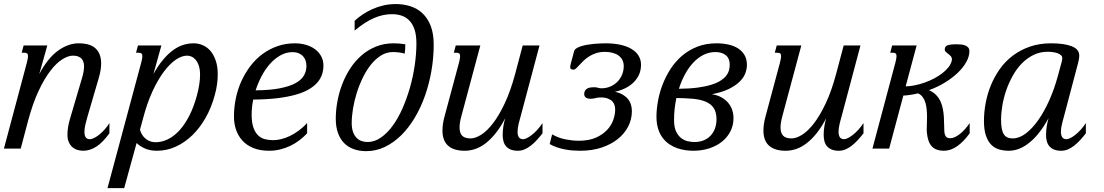

<svg xmlns="http://www.w3.org/2000/svg" viewBox="-47 -747 5550 965"><path d="M88.4 -433.6Q90.8 -443.8 92.3 -451.4Q93.8 -459 93.8 -464.4Q93.8 -474.6 89.1 -478.3Q84.5 -481.9 75.7 -481.9H62L71.8 -518.6H190.9L150.4 -375Q193.8 -456.1 245.1 -492.7Q296.4 -529.3 348.1 -529.3Q407.2 -529.3 434.3 -502.7Q461.4 -476.1 461.4 -428.7Q461.4 -396 449.7 -356L391.6 -157.2Q387.7 -143.1 382.6 -122.8Q377.4 -102.5 377.4 -84.5Q377.4 -64.9 384.3 -56.2Q391.1 -47.4 403.8 -47.4Q414.1 -47.4 427 -54Q439.9 -60.5 453.4 -71.5Q466.8 -82.5 479.7 -97.2Q492.7 -111.8 502.9 -128.4V-77.1Q470.2 -31.7 438 -10.5Q405.8 10.7 370.6 10.7Q354 10.7 339.6 5.6Q325.2 0.5 314.7 -9.5Q304.2 -19.5 298.1 -34.4Q292 -49.3 292 -68.8Q292 -89.8 295.4 -109.9Q298.8 -129.9 304.7 -149.4L364.7 -353Q370.1 -371.1 372.8 -386Q375.5 -400.9 375.5 -413.1Q375.5 -467.3 318.8 -467.3Q295.9 -467.3 266.6 -449.2Q237.3 -431.2 206.8 -391.8Q176.3 -352.5 147 -290.3Q117.7 -228 94.2 -140.1L57.1 0H-27.3Z M656.7 -95.7Q658.7 -85.9 664.6 -74.7Q670.4 -63.5 680.2 -54Q689.9 -44.4 703.9 -38.3Q717.8 -32.2 735.8 -32.2Q765.6 -32.2 795.9 -46.6Q826.2 -61 853.3 -90.1Q880.4 -119.1 903.6 -163.6Q926.8 -208 942.9 -268.1Q951.2 -299.3 954.8 -324.5Q958.5 -349.6 958.5 -369.6Q958.5 -398.9 951.9 -417.7Q945.3 -436.5 935.5 -447.5Q925.8 -458.5 914.6 -462.9Q903.3 -467.3 893.6 -467.3Q866.7 -467.3 836.4 -446.8Q806.2 -426.3 776.4 -386.5Q746.6 -346.7 719.5 -288.1Q692.4 -229.5 672.4 -153.3ZM764.2 -518.6 724.1 -374.5Q748 -418 773.2 -447.5Q798.3 -477.1 823.7 -495.4Q849.1 -513.7 874.8 -521.5Q900.4 -529.3 925.8 -529.3Q950.7 -529.3 972.9 -519.5Q995.1 -509.8 1011.5 -490.2Q1027.8 -470.7 1037.6 -441.4Q1047.4 -412.1 1047.4 -373Q1047.4 -350.1 1043.9 -324Q1040.5 -297.9 1032.2 -268.1Q1015.6 -206.5 986.6 -155.3Q957.5 -104 919.4 -67.1Q881.3 -30.3 836.2 -9.8Q791 10.7 742.2 10.7Q706.5 10.7 680.7 -1Q654.8 -12.7 639.6 -28.3L577.1 198.7H493.2L663.1 -433.6Q665.5 -443.8 667 -451.4Q668.5 -459 668.5 -464.4Q668.5 -474.6 663.8 -478.3Q659.2 -481.9 650.4 -481.9H636.7L646.5 -518.6Z M1128.9 -161.1Q1128.9 -208 1138.4 -253.4Q1147.9 -298.8 1166.5 -339.6Q1185.1 -380.4 1211.7 -415.3Q1238.3 -450.2 1272.2 -475.3Q1306.2 -500.5 1347.2 -514.9Q1388.2 -529.3 1435.1 -529.3Q1464.4 -529.3 1490.5 -521.7Q1516.6 -514.2 1536.1 -499.8Q1555.7 -485.4 1567.1 -464.6Q1578.6 -443.8 1578.6 -417.5Q1578.6 -394 1571.3 -372.3Q1564 -350.6 1547.6 -331.8Q1531.2 -313 1504.4 -297.4Q1477.5 -281.7 1438.2 -270.8Q1398.9 -259.8 1346.2 -253.4Q1293.5 -247.1 1225.6 -246.6Q1217.8 -208 1217.8 -170.4Q1217.8 -130.9 1226.6 -106Q1235.4 -81.1 1250 -66.9Q1264.6 -52.7 1284.2 -47.6Q1303.7 -42.5 1325.7 -42.5Q1345.2 -42.5 1366.9 -47.9Q1388.7 -53.2 1410.9 -64Q1433.1 -74.7 1454.8 -90.8Q1476.6 -106.9 1496.6 -128.4V-77.1Q1479.5 -58.6 1458.5 -42.5Q1437.5 -26.4 1413.3 -14.6Q1389.2 -2.9 1362.1 3.9Q1335 10.7 1305.7 10.7Q1260.3 10.7 1227.1 -2.7Q1193.8 -16.1 1172.1 -39.6Q1150.4 -63 1139.6 -94.2Q1128.9 -125.5 1128.9 -161.1ZM1493.2 -415.5Q1493.2 -428.7 1489.3 -441.2Q1485.4 -453.6 1476.8 -463.4Q1468.3 -473.1 1455.1 -479Q1441.9 -484.9 1423.3 -484.9Q1391.1 -484.9 1362.8 -469Q1334.5 -453.1 1310.5 -426.5Q1286.6 -399.9 1268.3 -365.2Q1250 -330.6 1237.8 -293Q1309.6 -293.5 1358.4 -303Q1407.2 -312.5 1437.3 -328.6Q1467.3 -344.7 1480.2 -366.9Q1493.2 -389.2 1493.2 -415.5Z M1735.4 -593.3V-642.6Q1754.4 -660.2 1777.3 -675.3Q1800.3 -690.4 1826.2 -701.9Q1852.1 -713.4 1881.3 -720Q1910.6 -726.6 1942.4 -726.6Q1981 -726.6 2015.6 -715.6Q2050.3 -704.6 2076.4 -680.2Q2102.5 -655.8 2117.7 -616.9Q2132.8 -578.1 2132.8 -522.5Q2132.8 -456.1 2121.3 -390.6Q2109.9 -325.2 2088.9 -265.6Q2067.9 -206.1 2037.6 -155.3Q2007.3 -104.5 1969.5 -67.1Q1931.6 -29.8 1887.2 -8.5Q1842.8 12.7 1793.5 12.7Q1758.8 12.7 1730.5 2.4Q1702.1 -7.8 1682.1 -28.3Q1662.1 -48.8 1651.4 -79.3Q1640.6 -109.9 1640.6 -150.4Q1640.6 -192.4 1648.7 -236.8Q1656.7 -281.2 1672.9 -323.5Q1689 -365.7 1713.4 -403.1Q1737.8 -440.4 1770 -468.5Q1802.2 -496.6 1842.8 -512.9Q1883.3 -529.3 1931.6 -529.3Q1947.3 -529.3 1960.9 -528.1Q1974.6 -526.9 1990.2 -524.4Q1990.2 -509.3 1989.3 -498.3Q1988.3 -487.3 1986.8 -477.1Q1977.5 -481 1960.2 -483.2Q1942.9 -485.4 1927.7 -485.4Q1896 -485.4 1868.4 -468.3Q1840.8 -451.2 1817.9 -422.9Q1794.9 -394.5 1776.9 -357.4Q1758.8 -320.3 1746.3 -280.8Q1733.9 -241.2 1727.3 -201.7Q1720.7 -162.1 1720.7 -128.4Q1720.7 -101.6 1727.5 -83.3Q1734.4 -64.9 1745.4 -54Q1756.3 -43 1770.8 -38.1Q1785.2 -33.2 1799.8 -33.2Q1835 -33.2 1867.2 -55.4Q1899.4 -77.6 1926.8 -115.2Q1954.1 -152.8 1976.1 -202.6Q1998 -252.4 2013.7 -307.6Q2029.3 -362.8 2037.6 -419.9Q2045.9 -477.1 2045.9 -529.3Q2045.9 -567.9 2037.4 -595.7Q2028.8 -623.5 2012.7 -641.4Q1996.6 -659.2 1973.9 -667.5Q1951.2 -675.8 1923.3 -675.8Q1877.4 -675.8 1832 -656Q1786.6 -636.2 1735.4 -593.3Z M2367.2 -518.6 2272.5 -165.5Q2262.7 -130.4 2262.7 -106.4Q2262.7 -78.6 2275.9 -64.9Q2289.1 -51.3 2318.4 -51.3Q2341.3 -51.3 2370.6 -69.3Q2399.9 -87.4 2430.4 -126.7Q2460.9 -166 2490.2 -228.3Q2519.5 -290.5 2543 -378.4L2580.1 -518.6H2664.6L2568.4 -157.2Q2566.4 -150.4 2564 -141.4Q2561.5 -132.3 2559.3 -122.8Q2557.1 -113.3 2555.7 -103.3Q2554.2 -93.3 2554.2 -84.5Q2554.2 -68.8 2560.3 -58.1Q2566.4 -47.4 2583 -47.4Q2589.4 -47.4 2600.3 -52.5Q2611.3 -57.6 2624.8 -67.9Q2638.2 -78.1 2652.3 -93.3Q2666.5 -108.4 2679.7 -128.4V-77.1Q2665 -58.1 2650.1 -42Q2635.3 -25.9 2619.9 -14.2Q2604.5 -2.4 2588.6 4.2Q2572.8 10.7 2556.2 10.7Q2534.2 10.7 2519.3 4.4Q2504.4 -2 2495.6 -12.7Q2486.8 -23.4 2483.2 -38.1Q2479.5 -52.7 2479.5 -68.8Q2479.5 -89.8 2482.9 -111.6Q2486.3 -133.3 2492.2 -152.8Q2468.8 -107.9 2443.8 -76.9Q2418.9 -45.9 2393.1 -26.4Q2367.2 -6.8 2341.1 2Q2314.9 10.7 2289.1 10.7Q2259.3 10.7 2238 3.7Q2216.8 -3.4 2203.1 -16.6Q2189.5 -29.8 2183.1 -48.6Q2176.8 -67.4 2176.8 -90.8Q2176.8 -124 2187.5 -162.6L2260.3 -433.6Q2262.7 -443.8 2264.2 -451.4Q2265.6 -459 2265.6 -464.4Q2265.6 -474.6 2261 -478.3Q2256.3 -481.9 2247.6 -481.9H2233.9L2243.7 -518.6Z M2993.7 -486.3Q2968.3 -486.3 2948.5 -479.7Q2928.7 -473.1 2913.3 -463.1Q2897.9 -453.1 2886 -441.7Q2874 -430.2 2865 -420.2Q2856 -410.2 2848.9 -403.6Q2841.8 -397 2835.4 -397Q2826.2 -397 2822.5 -400.1Q2818.8 -403.3 2818.8 -409.7Q2818.8 -416.5 2822.8 -430.7L2838.4 -489.3Q2840.3 -497.6 2849.9 -503.9Q2859.4 -510.3 2873.3 -514.6Q2887.2 -519 2903.8 -522Q2920.4 -524.9 2937.3 -526.4Q2954.1 -527.8 2969.7 -528.6Q2985.4 -529.3 2996.6 -529.3Q3039.1 -529.3 3072.3 -521.7Q3105.5 -514.2 3128.2 -500.2Q3150.9 -486.3 3162.8 -466.3Q3174.8 -446.3 3174.8 -421.9Q3174.8 -394 3164.6 -371.6Q3154.3 -349.1 3136.5 -332Q3118.7 -314.9 3094.7 -303.2Q3070.8 -291.5 3043.5 -285.6Q3066.9 -280.8 3083 -271.2Q3099.1 -261.7 3109.4 -249Q3119.6 -236.3 3124.3 -220.7Q3128.9 -205.1 3128.9 -188.5Q3128.9 -147.5 3110.4 -111.3Q3091.8 -75.2 3057.9 -48.1Q3023.9 -21 2976.1 -5.1Q2928.2 10.7 2869.6 10.7Q2852.1 10.7 2832 9.3Q2812 7.8 2791.7 3.9Q2771.5 0 2752 -6.6Q2732.4 -13.2 2715.8 -22.9L2728 -71.8Q2760.3 -53.2 2795.7 -46.4Q2831.1 -39.6 2861.8 -39.6Q2913.1 -39.6 2948 -55.2Q2982.9 -70.8 3004.6 -94.2Q3026.4 -117.7 3035.6 -145Q3044.9 -172.4 3044.9 -195.8Q3044.9 -206.5 3042 -217.5Q3039.1 -228.5 3030.8 -237.3Q3022.5 -246.1 3008.1 -251.7Q2993.7 -257.3 2970.7 -257.3Q2958.5 -257.3 2945.6 -253.9Q2932.6 -250.5 2920.9 -250.5Q2907.2 -250.5 2898.2 -256.3Q2889.2 -262.2 2889.2 -274.4Q2889.2 -285.2 2893.8 -292Q2898.4 -298.8 2905.5 -302.5Q2912.6 -306.2 2921.4 -307.4Q2930.2 -308.6 2939 -308.6Q2949.7 -308.6 2958.3 -305.9Q2966.8 -303.2 2976.1 -303.2Q3000.5 -303.2 3021 -312.3Q3041.5 -321.3 3056.4 -336.4Q3071.3 -351.6 3079.6 -371.8Q3087.9 -392.1 3087.9 -414.6Q3087.9 -432.6 3080.6 -446.3Q3073.2 -460 3060.5 -468.8Q3047.9 -477.5 3030.8 -481.9Q3013.7 -486.3 2993.7 -486.3Z M3530.8 -273.4Q3557.1 -269.5 3577.4 -258.5Q3597.7 -247.6 3611.6 -231.7Q3625.5 -215.8 3632.6 -195.6Q3639.6 -175.3 3639.6 -152.8Q3639.6 -118.2 3624.8 -88.1Q3609.9 -58.1 3583 -36.1Q3556.2 -14.2 3518.8 -1.7Q3481.4 10.7 3437 10.7Q3418.9 10.7 3398.2 7.8Q3377.4 4.9 3356.9 -2.2Q3336.4 -9.3 3317.6 -21.7Q3298.8 -34.2 3284.2 -53.2Q3269.5 -72.3 3261 -98.9Q3252.4 -125.5 3252.4 -161.1Q3252.4 -196.8 3259.8 -238Q3267.1 -279.3 3282.5 -320.1Q3297.9 -360.8 3322 -398.7Q3346.2 -436.5 3379.6 -465.6Q3413.1 -494.6 3456.8 -512Q3500.5 -529.3 3554.7 -529.3Q3585.9 -529.3 3613.5 -523.2Q3641.1 -517.1 3661.9 -504.2Q3682.6 -491.2 3694.8 -470.5Q3707 -449.7 3707 -420.4Q3707 -400.4 3699 -378.7Q3690.9 -356.9 3670.7 -336.9Q3650.4 -316.9 3616.5 -300Q3582.5 -283.2 3530.8 -273.4ZM3340.8 -143.6Q3340.8 -106.9 3351.6 -85.2Q3362.3 -63.5 3377.9 -52Q3393.6 -40.5 3411.1 -36.9Q3428.7 -33.2 3442.4 -33.2Q3470.7 -33.2 3491.7 -42.5Q3512.7 -51.8 3526.6 -67.6Q3540.5 -83.5 3547.4 -104Q3554.2 -124.5 3554.2 -147.5Q3554.2 -183.1 3540 -204.1Q3525.9 -225.1 3499.5 -236.1Q3473.1 -247.1 3435.8 -250.5Q3398.4 -253.9 3352.5 -254.4Q3340.8 -199.2 3340.8 -143.6ZM3620.6 -421.4Q3620.6 -453.6 3600.8 -469.5Q3581.1 -485.4 3548.8 -485.4Q3516.1 -485.4 3488 -470.9Q3460 -456.5 3436.8 -431.6Q3413.6 -406.7 3395.5 -373Q3377.4 -339.4 3365.2 -300.8Q3418.9 -301.3 3458.7 -306.6Q3498.5 -312 3527.1 -320.8Q3555.7 -329.6 3573.7 -341.1Q3591.8 -352.5 3602.3 -365.7Q3612.8 -378.9 3616.7 -393.1Q3620.6 -407.2 3620.6 -421.4Z M3980.5 -518.6 3885.7 -165.5Q3876 -130.4 3876 -106.4Q3876 -78.6 3889.2 -64.9Q3902.3 -51.3 3931.6 -51.3Q3954.6 -51.3 3983.9 -69.3Q4013.2 -87.4 4043.7 -126.7Q4074.2 -166 4103.5 -228.3Q4132.8 -290.5 4156.2 -378.4L4193.4 -518.6H4277.8L4181.6 -157.2Q4179.7 -150.4 4177.2 -141.4Q4174.8 -132.3 4172.6 -122.8Q4170.4 -113.3 4168.9 -103.3Q4167.5 -93.3 4167.5 -84.5Q4167.5 -68.8 4173.6 -58.1Q4179.7 -47.4 4196.3 -47.4Q4202.6 -47.4 4213.6 -52.5Q4224.6 -57.6 4238 -67.9Q4251.5 -78.1 4265.6 -93.3Q4279.8 -108.4 4293 -128.4V-77.1Q4278.3 -58.1 4263.4 -42Q4248.5 -25.9 4233.2 -14.2Q4217.8 -2.4 4201.9 4.2Q4186 10.7 4169.4 10.7Q4147.5 10.7 4132.6 4.4Q4117.7 -2 4108.9 -12.7Q4100.1 -23.4 4096.4 -38.1Q4092.8 -52.7 4092.8 -68.8Q4092.8 -89.8 4096.2 -111.6Q4099.6 -133.3 4105.5 -152.8Q4082 -107.9 4057.1 -76.9Q4032.2 -45.9 4006.3 -26.4Q3980.5 -6.8 3954.3 2Q3928.2 10.7 3902.3 10.7Q3872.6 10.7 3851.3 3.7Q3830.1 -3.4 3816.4 -16.6Q3802.7 -29.8 3796.4 -48.6Q3790 -67.4 3790 -90.8Q3790 -124 3800.8 -162.6L3873.5 -433.6Q3876 -443.8 3877.4 -451.4Q3878.9 -459 3878.9 -464.4Q3878.9 -474.6 3874.3 -478.3Q3869.6 -481.9 3860.8 -481.9H3847.2L3856.9 -518.6Z M4611.8 -78.6Q4611.3 -82.5 4611.1 -86.4Q4610.8 -90.3 4610.8 -95.2Q4610.8 -108.9 4611.6 -125.5Q4612.3 -142.1 4612.3 -159.7Q4612.3 -177.7 4610.6 -196.3Q4608.9 -214.8 4604.2 -230.7Q4599.6 -246.6 4590.6 -259Q4581.5 -271.5 4566.9 -277.8Q4548.8 -273.4 4530.5 -270.5Q4512.2 -267.6 4493.2 -266.6L4421.9 0H4337.9L4453.6 -433.6Q4456.1 -443.8 4457.5 -451.4Q4459 -459 4459 -464.4Q4459 -474.6 4454.3 -478.3Q4449.7 -481.9 4440.9 -481.9H4427.2L4437 -518.6H4560.1L4504.9 -313Q4525.4 -313 4549.6 -317.9Q4573.7 -322.8 4598.4 -331.3Q4623 -339.8 4646.2 -351.8Q4669.4 -363.8 4688.2 -378.2Q4707 -392.6 4720 -408.9Q4732.9 -425.3 4736.8 -442.9Q4737.3 -444.8 4737.3 -448.7Q4737.3 -458 4731.7 -464.4Q4726.1 -470.7 4719.2 -475.8Q4712.4 -481 4706.8 -485.8Q4701.2 -490.7 4701.2 -497.6Q4701.7 -504.9 4704.1 -510Q4706.5 -515.1 4713.1 -518.3Q4719.7 -521.5 4731.4 -522.9Q4743.2 -524.4 4763.2 -524.4Q4773.9 -524.4 4784.9 -523.2Q4795.9 -522 4804.9 -518.3Q4814 -514.6 4819.6 -507.8Q4825.2 -501 4825.2 -489.7Q4825.2 -462.9 4809.3 -434.8Q4793.5 -406.7 4766.1 -380.6Q4738.8 -354.5 4701.7 -331.8Q4664.6 -309.1 4622.1 -293.9Q4644 -284.2 4658.2 -269.3Q4672.4 -254.4 4680.4 -236.3Q4688.5 -218.3 4692.1 -198.2Q4695.8 -178.2 4697 -158.4Q4698.2 -138.7 4698.2 -120.6Q4698.2 -102.5 4699.2 -87.9Q4700.7 -67.9 4707.8 -60.1Q4714.8 -52.2 4728.5 -52.2Q4739.7 -52.2 4752.2 -57.9Q4764.6 -63.5 4777.6 -73.7Q4790.5 -84 4803 -97.9Q4815.4 -111.8 4826.7 -128.4V-77.1Q4796.9 -35.6 4764.2 -12.5Q4731.4 10.7 4697.3 10.7Q4657.2 10.7 4636.7 -11Q4616.2 -32.7 4611.8 -78.6Z M4984.4 -145Q4984.4 -119.1 4987.8 -101.1Q4991.2 -83 4998.3 -72Q5005.4 -61 5016.4 -56.2Q5027.3 -51.3 5043 -51.3Q5075.7 -51.3 5108.9 -76.4Q5142.1 -101.6 5172.1 -144.5Q5202.1 -187.5 5227.3 -244.1Q5252.4 -300.8 5269.5 -363.8L5288.6 -434.1Q5292 -445.8 5292 -455.6Q5292 -463.4 5285.9 -469.2Q5279.8 -475.1 5269.5 -479Q5259.3 -482.9 5246.1 -484.9Q5232.9 -486.8 5218.3 -486.8Q5179.7 -486.8 5147.5 -470.9Q5115.2 -455.1 5089.1 -428.5Q5063 -401.9 5043.5 -366.9Q5023.9 -332 5010.7 -294.2Q4997.6 -256.3 4991 -217.8Q4984.4 -179.2 4984.4 -145ZM4898.4 -139.6Q4898.4 -183.1 4907 -229Q4915.5 -274.9 4933.1 -318.1Q4950.7 -361.3 4978 -399.9Q5005.4 -438.5 5043 -467Q5080.6 -495.6 5128.7 -512.5Q5176.8 -529.3 5235.8 -529.3Q5302.2 -529.3 5339.8 -514.4Q5377.4 -499.5 5377.4 -467.8Q5377.4 -459.5 5375.7 -450.2Q5374 -440.9 5371.6 -430.7L5299.3 -157.2Q5297.4 -150.4 5294.9 -141.4Q5292.5 -132.3 5290.3 -122.8Q5288.1 -113.3 5286.6 -103.3Q5285.2 -93.3 5285.2 -84.5Q5285.2 -68.8 5291.3 -58.1Q5297.4 -47.4 5314 -47.4Q5320.3 -47.4 5331.3 -52.5Q5342.3 -57.6 5355.7 -67.9Q5369.1 -78.1 5383.3 -93.3Q5397.5 -108.4 5410.6 -128.4V-77.1Q5396 -58.1 5381.1 -42Q5366.2 -25.9 5350.8 -14.2Q5335.4 -2.4 5319.6 4.2Q5303.7 10.7 5287.1 10.7Q5265.1 10.7 5250.2 4.4Q5235.4 -2 5226.6 -12.7Q5217.8 -23.4 5214.1 -38.1Q5210.4 -52.7 5210.4 -68.8Q5210.4 -89.8 5213.9 -111.6Q5217.3 -133.3 5223.1 -152.8Q5202.1 -114.7 5179 -84.5Q5155.8 -54.2 5130.4 -33Q5105 -11.7 5078.1 -0.5Q5051.3 10.7 5023.4 10.7Q4999 10.7 4976.3 4.6Q4953.6 -1.5 4936.3 -18.3Q4918.9 -35.2 4908.7 -64.2Q4898.4 -93.3 4898.4 -139.6Z"/></svg>

Font: Arian Grqi
Style: Italic
Weight: 400
Italic angle: -15°
Designer: Ruben Hakobyan (Tarumian)
Foundry: Ruben Hakobyan (Tarumian)
Version: Version 1.002